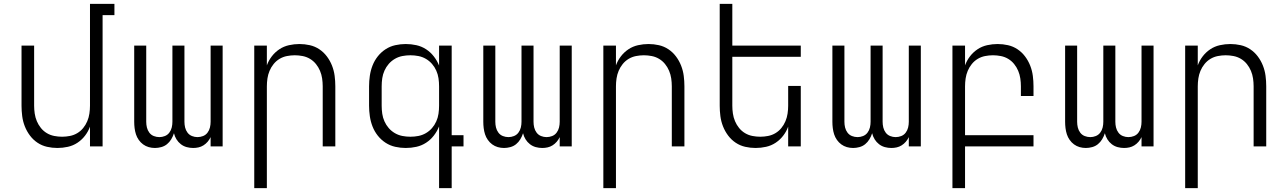

<svg xmlns="http://www.w3.org/2000/svg" viewBox="-20 -755 6640 990"><path d="M276 8Q249 8 222.5 2Q196 -4 173.5 -19Q151 -34 134.5 -56Q118 -78 108 -103.5Q98 -129 94.5 -156Q91 -183 91 -210V-520H156V-210Q156 -190 159 -169.5Q162 -149 170 -130Q178 -111 191 -95Q204 -79 221.5 -68.5Q239 -58 259.5 -54Q280 -50 300 -50Q320 -50 340.5 -54Q361 -58 378.5 -68.5Q396 -79 409 -95Q422 -111 430 -130Q438 -149 441 -169.5Q444 -190 444 -210V-735H570V-677H509V0H444V-102Q435 -77 418.5 -55.5Q402 -34 379.5 -19Q357 -4 330 2Q303 8 276 8Z M779 8Q762 8 746.5 3.5Q731 -1 718 -10.5Q705 -20 695.5 -33.5Q686 -47 681 -62.5Q676 -78 674 -94.5Q672 -111 672 -127V-520H734V-127Q734 -112 737.5 -97.5Q741 -83 750 -71Q759 -59 773 -53.5Q787 -48 802 -48Q816 -48 830 -53.5Q844 -59 853 -71Q862 -83 865.5 -97.5Q869 -112 869 -127V-520H931V-127Q931 -112 934.5 -97.5Q938 -83 947 -71Q956 -59 970 -53.5Q984 -48 998 -48Q1013 -48 1027 -53.5Q1041 -59 1050 -71Q1059 -83 1062.5 -97.5Q1066 -112 1066 -127V-520H1128V0H1066V-48Q1060 -35 1050.5 -24Q1041 -13 1029 -5.5Q1017 2 1003.5 5Q990 8 976 8Q959 8 942.5 3.5Q926 -1 912.5 -11.5Q899 -22 890 -36.5Q881 -51 877 -68Q872 -52 863 -37Q854 -22 841 -11.5Q828 -1 811.5 3.5Q795 8 779 8Z M1291 215V-520H1356V-418Q1365 -443 1381.5 -464.5Q1398 -486 1420.5 -501Q1443 -516 1470 -522Q1497 -528 1524 -528Q1551 -528 1577.5 -522Q1604 -516 1626.5 -501Q1649 -486 1665.5 -464Q1682 -442 1692 -416.5Q1702 -391 1705.5 -364Q1709 -337 1709 -310V0H1644V-310Q1644 -330 1641 -350.5Q1638 -371 1630 -390Q1622 -409 1609 -425Q1596 -441 1578.5 -451.5Q1561 -462 1540.5 -466Q1520 -470 1500 -470Q1480 -470 1459.5 -466Q1439 -462 1421.5 -451.5Q1404 -441 1391 -425Q1378 -409 1370 -390Q1362 -371 1359 -350.5Q1356 -330 1356 -310V215Z M2096 -50Q2117 -50 2137.5 -54Q2158 -58 2176 -68.5Q2194 -79 2207.5 -94.5Q2221 -110 2229.5 -129Q2238 -148 2241 -168.5Q2244 -189 2244 -210V-310Q2244 -331 2241 -351.5Q2238 -372 2229.5 -391Q2221 -410 2207.5 -425.5Q2194 -441 2176 -451.5Q2158 -462 2137.5 -466Q2117 -470 2096 -470Q2075 -470 2054.5 -466Q2034 -462 2016 -451.5Q1998 -441 1984.5 -425.5Q1971 -410 1962.5 -391Q1954 -372 1951 -351.5Q1948 -331 1948 -310V-210Q1948 -189 1951 -168.5Q1954 -148 1962.5 -129Q1971 -110 1984.5 -94.5Q1998 -79 2016 -68.5Q2034 -58 2054.5 -54Q2075 -50 2096 -50ZM2244 215V-103Q2234 -78 2217 -56Q2200 -34 2177 -19Q2154 -4 2127 2Q2100 8 2072 8Q2045 8 2018 2Q1991 -4 1968 -19Q1945 -34 1928 -55.5Q1911 -77 1901 -102.5Q1891 -128 1887 -155.5Q1883 -183 1883 -210V-310Q1883 -337 1887 -364.5Q1891 -392 1901 -417.5Q1911 -443 1928 -464.5Q1945 -486 1968 -501Q1991 -516 2018 -522Q2045 -528 2072 -528Q2100 -528 2127 -522Q2154 -516 2177 -501Q2200 -486 2217 -464Q2234 -442 2244 -417V-520H2309V-58H2370V0H2309V215Z M2579 8Q2562 8 2546.5 3.5Q2531 -1 2518 -10.5Q2505 -20 2495.5 -33.5Q2486 -47 2481 -62.5Q2476 -78 2474 -94.5Q2472 -111 2472 -127V-520H2534V-127Q2534 -112 2537.5 -97.5Q2541 -83 2550 -71Q2559 -59 2573 -53.5Q2587 -48 2602 -48Q2616 -48 2630 -53.5Q2644 -59 2653 -71Q2662 -83 2665.5 -97.5Q2669 -112 2669 -127V-520H2731V-127Q2731 -112 2734.5 -97.5Q2738 -83 2747 -71Q2756 -59 2770 -53.5Q2784 -48 2798 -48Q2813 -48 2827 -53.5Q2841 -59 2850 -71Q2859 -83 2862.5 -97.5Q2866 -112 2866 -127V-520H2928V0H2866V-48Q2860 -35 2850.5 -24Q2841 -13 2829 -5.5Q2817 2 2803.5 5Q2790 8 2776 8Q2759 8 2742.5 3.5Q2726 -1 2712.5 -11.5Q2699 -22 2690 -36.5Q2681 -51 2677 -68Q2672 -52 2663 -37Q2654 -22 2641 -11.5Q2628 -1 2611.5 3.5Q2595 8 2579 8Z M3091 215V-520H3156V-418Q3165 -443 3181.5 -464.5Q3198 -486 3220.5 -501Q3243 -516 3270 -522Q3297 -528 3324 -528Q3351 -528 3377.5 -522Q3404 -516 3426.5 -501Q3449 -486 3465.5 -464Q3482 -442 3492 -416.5Q3502 -391 3505.5 -364Q3509 -337 3509 -310V0H3444V-310Q3444 -330 3441 -350.5Q3438 -371 3430 -390Q3422 -409 3409 -425Q3396 -441 3378.5 -451.5Q3361 -462 3340.5 -466Q3320 -470 3300 -470Q3280 -470 3259.5 -466Q3239 -462 3221.5 -451.5Q3204 -441 3191 -425Q3178 -409 3170 -390Q3162 -371 3159 -350.5Q3156 -330 3156 -310V215Z M3876 8Q3849 8 3822.5 2Q3796 -4 3773.5 -19Q3751 -34 3734.5 -56Q3718 -78 3708 -103.5Q3698 -129 3694.5 -156Q3691 -183 3691 -210V-735H3756V-520H4109V-462H3756V-210Q3756 -190 3759 -169.5Q3762 -149 3770 -130Q3778 -111 3791 -95Q3804 -79 3821.5 -68.5Q3839 -58 3859.5 -54Q3880 -50 3900 -50Q3920 -50 3940.5 -54Q3961 -58 3978.5 -68.5Q3996 -79 4009 -95Q4022 -111 4030 -130Q4038 -149 4041 -169.5Q4044 -190 4044 -210V-312H4109V0H4044V-102Q4035 -77 4018.5 -55.5Q4002 -34 3979.5 -19Q3957 -4 3930 2Q3903 8 3876 8Z M4379 8Q4362 8 4346.5 3.5Q4331 -1 4318 -10.5Q4305 -20 4295.5 -33.5Q4286 -47 4281 -62.5Q4276 -78 4274 -94.5Q4272 -111 4272 -127V-520H4334V-127Q4334 -112 4337.5 -97.5Q4341 -83 4350 -71Q4359 -59 4373 -53.5Q4387 -48 4402 -48Q4416 -48 4430 -53.5Q4444 -59 4453 -71Q4462 -83 4465.5 -97.5Q4469 -112 4469 -127V-520H4531V-127Q4531 -112 4534.5 -97.5Q4538 -83 4547 -71Q4556 -59 4570 -53.5Q4584 -48 4598 -48Q4613 -48 4627 -53.5Q4641 -59 4650 -71Q4659 -83 4662.5 -97.5Q4666 -112 4666 -127V-520H4728V0H4666V-48Q4660 -35 4650.5 -24Q4641 -13 4629 -5.5Q4617 2 4603.5 5Q4590 8 4576 8Q4559 8 4542.5 3.5Q4526 -1 4512.5 -11.5Q4499 -22 4490 -36.5Q4481 -51 4477 -68Q4472 -52 4463 -37Q4454 -22 4441 -11.5Q4428 -1 4411.5 3.5Q4395 8 4379 8Z M4891 215V-520H4956V-418Q4965 -443 4981.5 -464.5Q4998 -486 5020.5 -501Q5043 -516 5070 -522Q5097 -528 5124 -528Q5151 -528 5177.5 -522Q5204 -516 5226.5 -501Q5249 -486 5265.5 -464Q5282 -442 5292 -416.5Q5302 -391 5305.5 -364Q5309 -337 5309 -310V-260H5244V-310Q5244 -330 5241 -350.5Q5238 -371 5230 -390Q5222 -409 5209 -425Q5196 -441 5178.5 -451.5Q5161 -462 5140.5 -466Q5120 -470 5100 -470Q5080 -470 5059.5 -466Q5039 -462 5021.5 -451.5Q5004 -441 4991 -425Q4978 -409 4970 -390Q4962 -371 4959 -350.5Q4956 -330 4956 -310V-58H5309V0H4956V215Z M5579 8Q5562 8 5546.5 3.5Q5531 -1 5518 -10.5Q5505 -20 5495.5 -33.5Q5486 -47 5481 -62.5Q5476 -78 5474 -94.5Q5472 -111 5472 -127V-520H5534V-127Q5534 -112 5537.5 -97.5Q5541 -83 5550 -71Q5559 -59 5573 -53.5Q5587 -48 5602 -48Q5616 -48 5630 -53.5Q5644 -59 5653 -71Q5662 -83 5665.5 -97.5Q5669 -112 5669 -127V-520H5731V-127Q5731 -112 5734.5 -97.5Q5738 -83 5747 -71Q5756 -59 5770 -53.5Q5784 -48 5798 -48Q5813 -48 5827 -53.5Q5841 -59 5850 -71Q5859 -83 5862.5 -97.5Q5866 -112 5866 -127V-520H5928V0H5866V-48Q5860 -35 5850.5 -24Q5841 -13 5829 -5.5Q5817 2 5803.5 5Q5790 8 5776 8Q5759 8 5742.5 3.5Q5726 -1 5712.5 -11.5Q5699 -22 5690 -36.5Q5681 -51 5677 -68Q5672 -52 5663 -37Q5654 -22 5641 -11.5Q5628 -1 5611.5 3.5Q5595 8 5579 8Z M6091 215V-520H6156V-418Q6165 -443 6181.5 -464.5Q6198 -486 6220.5 -501Q6243 -516 6270 -522Q6297 -528 6324 -528Q6351 -528 6377.5 -522Q6404 -516 6426.5 -501Q6449 -486 6465.5 -464Q6482 -442 6492 -416.5Q6502 -391 6505.5 -364Q6509 -337 6509 -310V0H6444V-310Q6444 -330 6441 -350.5Q6438 -371 6430 -390Q6422 -409 6409 -425Q6396 -441 6378.5 -451.5Q6361 -462 6340.5 -466Q6320 -470 6300 -470Q6280 -470 6259.5 -466Q6239 -462 6221.5 -451.5Q6204 -441 6191 -425Q6178 -409 6170 -390Q6162 -371 6159 -350.5Q6156 -330 6156 -310V215Z"/></svg>

Font: Iosevka Light Extended
Style: Regular
Weight: 300
Width: 7
Monospace: yes
Designer: Belleve Invis
Foundry: Belleve Invis
Version: Version 32.5.0; ttfautohint (v1.8.4)